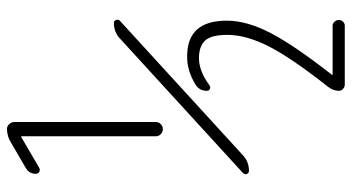

<svg xmlns="http://www.w3.org/2000/svg" viewBox="-245 -525 990 540"><g transform="rotate(-90 250.0 -255.0)"><path d="M264.6 203.1Q264.6 186.5 276.4 171.9Q357.4 69.3 389.6 5.9Q421.9 -57.6 421.9 -110.4Q421.9 -156.2 405.8 -173.3Q389.6 -190.4 356.4 -190.4Q320.3 -190.4 280.3 -161.1Q275.4 -157.2 270 -159.7Q264.6 -162.1 264.6 -168Q264.6 -189.5 282.2 -200.2Q322.3 -224.6 362.3 -223.6Q461.9 -223.6 461.9 -112.3Q461.9 -55.7 426.8 11.7Q391.6 79.1 309.6 183.6V184.6V185.5H448.2Q454.1 185.5 459 190.9Q463.9 196.3 463.9 203.1Q463.9 210 459 214.8Q454.1 219.7 448.2 219.7H282.2Q275.4 219.7 270 214.8Q264.6 210 264.6 203.1ZM40 -49.8Q33.2 -49.8 30.8 -55.7Q28.3 -61.5 34.2 -67.4L412.1 -413.1Q429.7 -429.7 456.1 -429.7Q461.9 -429.7 463.9 -423.3Q465.8 -417 461.9 -413.1L84 -67.4Q65.4 -49.8 40 -49.8ZM136.7 -311.5V-689.5L135.7 -690.4H134.8L47.9 -639.6Q42 -636.7 36.6 -639.6Q31.2 -642.6 31.2 -649.4Q31.2 -668 47.9 -677.7L120.1 -719.7Q134.8 -729.5 157.2 -730.5Q165 -730.5 170.9 -724.1Q176.8 -717.8 176.8 -710V-311.5Q176.8 -303.7 170.9 -297.9Q165 -292 156.7 -292Q148.4 -292 142.6 -297.9Q136.7 -303.7 136.7 -311.5Z"/></g></svg>

Font: Rounded Mgen+ 1mn light
Style: Regular
Weight: 200
Designer: [Source Han Sans]
Ryoko NISHIZUKA  (kana & ideographs); Paul D. Hunt (Latin, Greek & Cyrillic); Wenlong ZHANG  (bopomofo
Version: Version 1.059.20150602